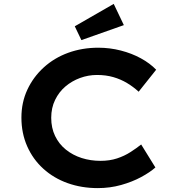

<svg xmlns="http://www.w3.org/2000/svg" viewBox="-20 -956 898 986"><path d="M482 10Q399 10 327.5 -15.5Q256 -41 202.5 -89.5Q149 -138 119.5 -205Q90 -272 90 -352Q90 -430 120.5 -495.5Q151 -561 205 -610Q259 -659 330.5 -685Q402 -711 485 -711Q544 -711 600.5 -696.5Q657 -682 703.5 -656.5Q750 -631 782 -598L692 -485Q665 -510 632.5 -529.5Q600 -549 562 -560Q524 -571 478 -571Q433 -571 391 -555.5Q349 -540 316 -512Q283 -484 263 -443Q243 -402 243 -351Q243 -299 263 -257.5Q283 -216 318.5 -187.5Q354 -159 399.5 -144.5Q445 -130 496 -130Q543 -130 581 -142.5Q619 -155 650 -175Q681 -195 705 -214L778 -96Q750 -71 704.5 -46.5Q659 -22 602 -6Q545 10 482 10ZM398 -750 364 -821 564 -936 616 -827Z"/></svg>

Font: Lexend Giga SemiBold
Style: Regular
Weight: 600
Designer: Bonnie Shaver-Troup, Thomas Jockin
Foundry: Lexend
Version: Version 1.007